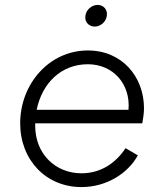

<svg xmlns="http://www.w3.org/2000/svg" viewBox="-20 -748 663 780"><path d="M311 12C411 12 499 -42 540 -117L490 -146C450 -85 389 -44 311 -44C205 -44 123 -123 123 -237V-247H558C561 -263 565 -288 565 -308C565 -436 476 -543 337 -543C180 -543 62 -407 62 -247C62 -98 167 12 311 12ZM129 -302C151 -410 228 -487 337 -487C439 -487 511 -407 502 -302ZM327 -684C323 -660 340 -640 365 -640C389 -640 411 -660 414 -684C418 -708 401 -728 377 -728C352 -728 330 -708 327 -684Z"/></svg>

Font: Mluvka Light
Style: Italic
Weight: 300
Italic angle: -8°
Designer: Modified by Jiří Krblich, Original typeface by Gumpita Rahayu
Foundry: Gumpita Rahayu & Jiří Krblich
Version: Version 2.000;Glyphs 3.1.1 (3134)